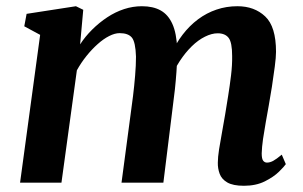

<svg xmlns="http://www.w3.org/2000/svg" viewBox="-20 -587 974 617"><path d="M247.5 -555.5 237.5 -444.5Q254 -470 276.5 -492.2Q299 -514.5 324.8 -531.5Q350.5 -548.5 378.8 -557.8Q407 -567 436 -567Q472 -567 496.2 -553.5Q520.5 -540 534 -510Q547.5 -480 549.5 -429.5Q549.5 -422.5 549.5 -414.8Q549.5 -407 549 -398.8Q548.5 -390.5 547.5 -382L528.5 -409.5Q544.5 -446.5 566.8 -475.5Q589 -504.5 616.5 -525Q644 -545.5 675.8 -556.2Q707.5 -567 743 -567Q797.5 -567 832.2 -534.2Q867 -501.5 867 -420.5Q867 -403.5 863 -372.8Q859 -342 853.8 -308.2Q848.5 -274.5 843.5 -247Q839 -221.5 834 -193.8Q829 -166 825.2 -140Q821.5 -114 821 -94Q821 -76.5 825.8 -70.5Q830.5 -64.5 838 -64.5Q847.5 -64.5 857.8 -70Q868 -75.5 885.5 -90L898.5 -59.5Q893.5 -52 876.5 -35.2Q859.5 -18.5 831 -4.2Q802.5 10 764 10Q728.5 10 710.2 -0.8Q692 -11.5 685.8 -28.8Q679.5 -46 680 -64.5Q680 -81.5 684 -107.2Q688 -133 693.5 -162Q699 -191 703.5 -219Q708 -246 713.2 -279Q718.5 -312 722.5 -345.2Q726.5 -378.5 726 -407Q726 -450.5 714.8 -465.2Q703.5 -480 679.5 -480Q660.5 -480 638.8 -469.2Q617 -458.5 596.2 -438.2Q575.5 -418 557.5 -390.5Q539.5 -363 528 -330L549.5 -406.5Q549 -383.5 547 -355.5Q545 -327.5 542 -299.5Q539 -271.5 535.5 -246.5L505 0H370.5L399.5 -218Q403.5 -246 407.5 -278.5Q411.5 -311 414.2 -344Q417 -377 417 -405Q415.5 -452 403.8 -466.2Q392 -480.5 364.5 -480.5Q349 -480.5 330.8 -471.2Q312.5 -462 293.8 -445.2Q275 -428.5 257.8 -407Q240.5 -385.5 227 -361L177.5 0H44.5L109 -475L58 -502.5L65.5 -542.5L224 -567Z"/></svg>

Font: Merriweather 20pt
Style: Bold Italic
Weight: 700
Italic angle: -7.8°
Version: Version 2.101